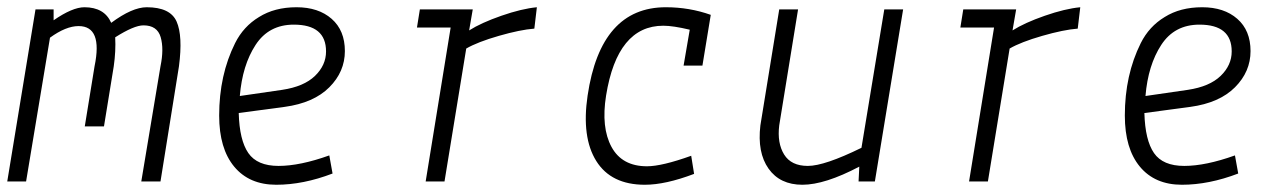

<svg xmlns="http://www.w3.org/2000/svg" viewBox="-29 -501 3549 530"><path d="M119 -475V-445Q171 -481 204 -481Q259 -481 278 -438Q336 -481 376 -481Q441 -481 458.5 -441.5Q476 -402 465 -318L414 0H361L414 -318Q424 -366 414.5 -398.5Q405 -431 367 -431Q341 -431 289 -398Q291 -360 285 -318L258 -152H205L232 -318Q255 -429 188 -429Q153 -429 109 -397L43 0H-9L69 -475Z M686 -454Q729 -481 789.5 -481Q850 -481 886.5 -449Q923 -417 923 -360Q923 -303 880 -260Q837 -217 757 -206L630 -189Q632 -114 656.5 -78.5Q681 -43 740 -43Q799 -43 880 -72L889 -22Q808 9 733.5 9Q659 9 617.5 -41Q576 -91 576 -182Q576 -294 620 -382Q643 -428 686 -454ZM633 -236 750 -253Q810 -262 840.5 -291.5Q871 -321 871 -359Q871 -433 782 -433Q713 -433 676.5 -377Q640 -321 633 -236Z M1258 -367 1198 0H1146L1215 -425H1122L1130 -475H1276L1266 -417Q1299 -438 1355 -457.5Q1411 -477 1453 -481L1446 -422Q1407 -419 1348 -402Q1289 -385 1258 -367Z M1858 -320 1875 -419Q1829 -430 1802 -430Q1675 -430 1644 -237Q1630 -149 1659 -95.5Q1688 -42 1757 -42Q1798 -42 1879 -71L1887 -21Q1808 9 1751 9Q1658 9 1617 -56.5Q1576 -122 1593 -237Q1629 -481 1809 -481Q1874 -481 1933 -460L1910 -320Z M2341 0 2343 -41Q2248 9 2186 9Q2124 9 2092.5 -35.5Q2061 -80 2070 -155L2122 -475H2174L2122 -155Q2116 -106 2135.5 -74.5Q2155 -43 2201 -43Q2247 -43 2349 -93L2412 -475H2464L2386 0Z M2758 -367 2698 0H2646L2715 -425H2622L2630 -475H2776L2766 -417Q2799 -438 2855 -457.5Q2911 -477 2953 -481L2946 -422Q2907 -419 2848 -402Q2789 -385 2758 -367Z M3186 -454Q3229 -481 3289.5 -481Q3350 -481 3386.5 -449Q3423 -417 3423 -360Q3423 -303 3380 -260Q3337 -217 3257 -206L3130 -189Q3132 -114 3156.5 -78.5Q3181 -43 3240 -43Q3299 -43 3380 -72L3389 -22Q3308 9 3233.5 9Q3159 9 3117.5 -41Q3076 -91 3076 -182Q3076 -294 3120 -382Q3143 -428 3186 -454ZM3133 -236 3250 -253Q3310 -262 3340.5 -291.5Q3371 -321 3371 -359Q3371 -433 3282 -433Q3213 -433 3176.5 -377Q3140 -321 3133 -236Z"/></svg>

Font: TypoPRO Lekton
Style: Italic
Weight: 400
Italic angle: -9.3°
Designer: Paolo Mazzetti, Luciano Perondi, Raffaele Flato, Elena Papassissa, Emilio Macchia, Michela Povoleri, Tobias Seemiller, R
Version: Version 3.000